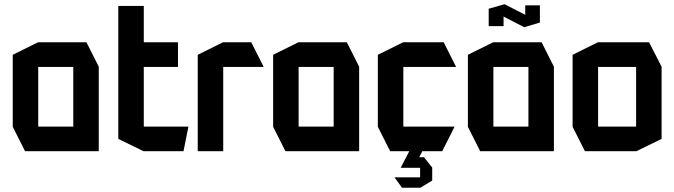

<svg xmlns="http://www.w3.org/2000/svg" viewBox="-20 -712 3174 904"><path d="M160 -397V-513H387L445 -398V-397ZM98 0 40 -115V-116H325V0ZM40 -116V-454L159 -513H160V-116ZM325 0V-397H445V0Z M537 -397V-684H657V-513L538 -397ZM538 -397 657 -513H818V-397ZM656 0 537 -58V-397H657V0ZM657 0V-116H867V-115L844 0Z M911 0V-454L1030 -513H1031V0ZM1031 -397V-513H1163L1221 -398V-397Z M1386 -397V-513H1613L1671 -398V-397ZM1324 0 1266 -115V-116H1551V0ZM1266 -116V-454L1385 -513H1386V-116ZM1551 0V-397H1671V0Z M1817 0 1759 -115V-116H2120V-115L2062 0ZM1759 -116V-454L1878 -513H1879V-116ZM1879 -397V-513H2069L2127 -398V-397ZM1928 78 1943 28H1976L2015 77V78ZM1867 78V77L1907 0H1968V1L1928 78ZM1873 172 1838 124V123H1958V172ZM1958 172V78H2015V138L1959 172Z M2303 -397V-513H2530L2588 -398V-397ZM2241 0 2183 -115V-116H2468V0ZM2183 -116V-454L2302 -513H2303V-116ZM2468 0V-397H2588V0ZM2281 -589V-670L2351 -662V-589ZM2453 -611V-687H2522V-607ZM2448 -584 2281 -670V-671L2355 -692H2356L2522 -607V-606L2449 -584Z M2796 -397V-513H3036L3095 -398V-397ZM2734 0 2676 -115V-116H2975V0ZM2676 -116V-454L2795 -513H2796V-116ZM2975 0V-397H3095V-58L2976 0Z"/></svg>

Font: Foldit Medium
Style: Regular
Weight: 500
Version: Version 1.003